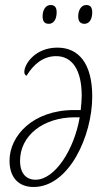

<svg xmlns="http://www.w3.org/2000/svg" viewBox="-20 -736 420 766"><path d="M317 -641C334 -641 348 -656 348 -687C348 -708 339 -716 324 -716C304 -716 292 -695 292 -671C292 -649 302 -641 317 -641ZM175 -641C192 -641 206 -656 206 -687C206 -708 197 -716 182 -716C161 -716 150 -695 150 -671C150 -649 159 -641 175 -641ZM114 10C256 10 348 -195 348 -351C348 -484 293 -546 209 -546C121 -546 77 -481 77 -449C77 -441 81 -435 86 -434C113 -478 151 -512 204 -512C268 -512 306 -457 306 -354C306 -339 304 -315 302 -297H276C111 -297 18 -194 18 -95C18 -29 53 10 114 10ZM122 -19C85 -19 60 -43 60 -95C60 -193 150 -268 279 -268H298C276 -139 199 -19 122 -19Z"/></svg>

Font: Noto Serif Condensed ExtraLight
Style: Italic
Weight: 200
Width: 3
Italic angle: -12°
Designer: Monotype Design Team
Foundry: Monotype Imaging Inc.
Version: Version 2.013